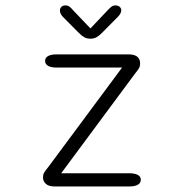

<svg xmlns="http://www.w3.org/2000/svg" viewBox="-20 -672 659 692"><path d="M135 -32.5Q135 -43 139.5 -50.5Q144 -58 154 -70L420 -428.5H184Q163.5 -428.5 153 -434.8Q142.5 -441 142.5 -452.5Q142.5 -463.5 153 -469.8Q163.5 -476 184 -476H443.5Q464 -476 474.5 -467.8Q485 -459.5 485 -443.5Q485 -433.5 480.8 -426Q476.5 -418.5 466.5 -406.5L200.5 -47.5H446Q466 -47.5 476.8 -41.5Q487.5 -35.5 487.5 -24Q487.5 -12.5 476.8 -6.2Q466 0 446 0H176.5Q156 0 145.5 -9.2Q135 -18.5 135 -32.5ZM405 -611.5 349 -555Q338 -543.5 328.2 -538Q318.5 -532.5 305.5 -532.5Q293 -532.5 283.2 -538Q273.5 -543.5 262.5 -555L206.5 -611.5Q196 -622.5 196 -634Q196 -642 201.2 -647.2Q206.5 -652.5 215.5 -652.5Q224.5 -652.5 230.2 -648.2Q236 -644 244 -634.5L306 -569.5L367.5 -634.5Q375.5 -643 381.5 -647.8Q387.5 -652.5 396 -652.5Q405.5 -652.5 411.2 -647.5Q417 -642.5 417 -635Q417 -624 405 -611.5Z"/></svg>

Font: Sono Monospace Light
Style: Regular
Weight: 300
Version: Version 2.112